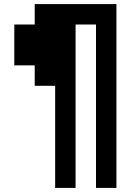

<svg xmlns="http://www.w3.org/2000/svg" viewBox="-20 -720 640 940"><path d="M450 200V-600H350V200H250V-300H150V-400H50V-600H150V-700H550V200Z"/></svg>

Font: Matrix Sans
Style: Regular
Weight: 400
Designer: Brad Neil
Version: Version 1.100